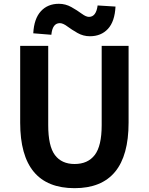

<svg xmlns="http://www.w3.org/2000/svg" viewBox="-20 -983 787 1017"><path d="M375 13.7Q86.9 13.7 86.9 -333V-740.2H235.4V-320.3Q235.4 -209 271 -161.6Q306.6 -114.3 375 -114.3Q445.3 -114.3 481.9 -162.1Q518.6 -210 518.6 -320.3V-740.2H661.1V-333Q661.1 13.7 375 13.7ZM456.1 -791Q420.9 -791 390.1 -808.6Q359.4 -826.2 336.4 -843.3Q313.5 -860.4 296.9 -860.4Q257.8 -860.4 252 -798.8L156.2 -806.6Q160.2 -883.8 196.3 -923.3Q232.4 -962.9 292 -962.9Q327.1 -962.9 358.4 -945.3Q389.6 -927.7 412.6 -910.6Q435.5 -893.6 451.2 -893.6Q489.3 -893.6 497.1 -954.1L591.8 -948.2Q587.9 -869.1 551.8 -830.1Q515.6 -791 456.1 -791Z"/></svg>

Font: Nasu
Style: Bold
Weight: 700
Designer: Ryoko NISHIZUKA (kana &amp; ideographs); Paul D. Hunt (Latin, Greek &amp; Cyrillic); Wenlong ZHANG (bopomofo); Sandoll C
Version: Version 2014.1215